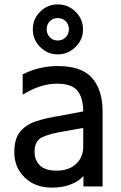

<svg xmlns="http://www.w3.org/2000/svg" viewBox="-20 -842 551 872"><path d="M242 -595Q196 -595 162.5 -628.5Q129 -662 129 -708Q129 -756 162.5 -789Q196 -822 242 -822Q289 -822 323 -789Q357 -756 357 -708Q357 -662 323 -628.5Q289 -595 242 -595ZM242 -658Q264 -658 278.5 -673Q293 -688 293 -709Q293 -731 278.5 -745.5Q264 -760 242 -760Q220 -760 206 -745.5Q192 -731 192 -709Q192 -688 206 -673Q220 -658 242 -658ZM236 -67Q294 -67 326 -98Q358 -129 358 -176V-261L269 -245Q205 -235 171 -218.5Q137 -202 137 -153Q137 -115 161 -91Q185 -67 236 -67ZM215 10Q139 10 92 -36Q45 -82 45 -150Q45 -214 73 -246Q101 -278 147.5 -292.5Q194 -307 252 -316L358 -336Q358 -396 332.5 -429Q307 -462 238 -462Q164 -462 83 -412V-504Q156 -542 243 -542Q351 -542 398.5 -487.5Q446 -433 446 -335V5H359V-43Q354 -36 337.5 -23.5Q321 -11 290.5 -0.5Q260 10 215 10Z"/></svg>

Font: LXGW 975 Gothic SC
Style: Regular
Weight: 400
Version: Version 2.01;February 25, 2021